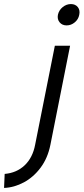

<svg xmlns="http://www.w3.org/2000/svg" viewBox="-132 -725 411 945"><path d="M41 -13Q29 51 -10.5 88.5Q-50 126 -109 131L-112 200Q-62 198 -14.5 172.5Q33 147 68 100Q103 53 116 -12L213 -500H138ZM196 -600Q174 -600 161.5 -615Q149 -630 153 -652Q158 -675 176.5 -690Q195 -705 217 -705Q239 -705 251 -690Q263 -675 258 -652Q254 -630 236 -615Q218 -600 196 -600Z"/></svg>

Font: Albert Sans
Style: Italic
Weight: 400
Italic angle: -11.25°
Designer: Andreas Rasmussen
Foundry: a.Foundry
Version: Version 1.025